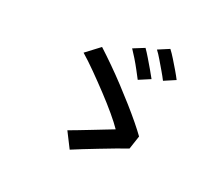

<svg xmlns="http://www.w3.org/2000/svg" viewBox="-118 -926 1237 1069"><g transform="rotate(20 500.0 -391.5)"><path d="M589 -709Q602 -691 619 -662.5Q636 -634 653 -605Q670 -576 680 -557L609 -527Q598 -548 582.5 -577Q567 -606 550 -634Q533 -662 520 -681ZM721 -751Q735 -733 752.5 -704.5Q770 -676 786.5 -648Q803 -620 813 -600L743 -570Q732 -592 715.5 -620Q699 -648 682.5 -676Q666 -704 652 -722ZM697 -152Q667 -142 625 -126Q583 -110 537.5 -92.5Q492 -75 452 -59Q412 -43 386 -32L337 -129Q360 -137 394 -150.5Q428 -164 465 -178Q502 -192 534 -205Q566 -218 588 -226Q567 -257 530.5 -300.5Q494 -344 448.5 -392.5Q403 -441 357.5 -487Q312 -533 274 -566L360 -631Q398 -596 440.5 -554Q483 -512 524.5 -467.5Q566 -423 604.5 -379.5Q643 -336 673.5 -298.5Q704 -261 724 -233Z"/></g></svg>

Font: Noto Sans SC Medium
Style: Regular
Weight: 500
Designer: Ryoko NISHIZUKA  (kana, bopomofo & ideographs); Paul D. Hunt (Latin, Greek & Cyrillic); Sandoll Communications , Soo-you
Foundry: Adobe
Version: Version 2.004-H2;hotconv 1.0.118;makeotfexe 2.5.65603